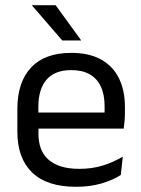

<svg xmlns="http://www.w3.org/2000/svg" viewBox="-20 -703 539 734"><path d="M271.1 11.1Q159.6 11.1 103 -43.4Q46.4 -97.8 46.4 -199.7V-286.6Q46.4 -389.4 99.1 -445.1Q151.7 -500.9 252.5 -500.9Q320.4 -500.9 366.1 -475.7Q411.7 -450.4 434.7 -403.9Q457.6 -357.4 457.6 -293V-274.8Q457.6 -259.1 456.4 -243Q455.2 -226.9 453 -211.4H378.7Q379.5 -235.6 379.7 -257.1Q379.9 -278.6 379.9 -296.4Q379.9 -341 365.6 -371.8Q351.4 -402.6 323.2 -418.8Q294.9 -435 252.5 -435Q189.4 -435 158 -398.5Q126.6 -362.1 126.6 -294.1V-247.4L127 -237.5V-190.8Q127 -160.4 136 -135.9Q145 -111.3 164.1 -93.8Q183.3 -76.2 213 -66.8Q242.8 -57.5 284.2 -57.5Q331.3 -57.5 372.3 -70Q413.3 -82.6 449.4 -104.2L441.8 -34Q409.6 -13.5 366.4 -1.2Q323.3 11.1 271.1 11.1ZM89.1 -211.4V-272.7H435.9V-211.4ZM192.7 -683.1 289.6 -549.7V-548.4H217.9L102.7 -681.7V-683.1Z"/></svg>

Font: Anek Gurmukhi Medium
Style: Regular
Weight: 500
Designer: Sarang Kulkarni (Gurmukhi), Yesha Goshar (Latin)
Foundry: Ek Type
Version: Version 1.003